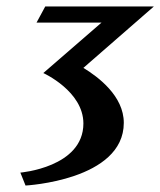

<svg xmlns="http://www.w3.org/2000/svg" viewBox="-20 -460 496 594"><path d="M43 74 59 114C59 114 363 98 363 -80C363 -163 284 -222 238 -250L456 -440H120L93 -390H294L114 -234C114 -234 238 -178 238 -78C238 58 43 74 43 74Z"/></svg>

Font: Pfennig
Style: BoldItalic
Weight: 700
Italic angle: -13°
Version: Version 20100423